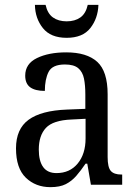

<svg xmlns="http://www.w3.org/2000/svg" viewBox="-20 -762 563 792"><path d="M188 10Q127 10 86.5 -29Q46 -68 46 -150Q46 -230 98 -268Q150 -306 256 -310L332 -313V-373Q332 -410 326.5 -437.5Q321 -465 303 -480.5Q285 -496 248 -496Q196 -496 180.5 -465.5Q165 -435 165 -387Q125 -387 104.5 -402Q84 -417 84 -450Q84 -499 132.5 -522.5Q181 -546 253 -546Q338 -546 381 -507Q424 -468 424 -373V-114Q424 -72 437 -57Q450 -42 481 -42H484V0H355L340 -87H333Q314 -59 295 -37Q276 -15 251.5 -2.5Q227 10 188 10ZM213 -48Q268 -48 300.5 -87.5Q333 -127 333 -191V-272L275 -269Q199 -266 169.5 -234.5Q140 -203 140 -145Q140 -98 158 -73Q176 -48 213 -48ZM255 -606Q189 -606 157 -646Q125 -686 124 -742H168Q176 -706 198.5 -690Q221 -674 255 -674Q289 -674 311.5 -690Q334 -706 342 -742H386Q384 -686 352.5 -646Q321 -606 255 -606Z"/></svg>

Font: Noto Serif Myanmar SemCond
Style: Regular
Weight: 400
Width: 4
Designer: Ben Mitchell and the Monotype Design Team
Foundry: Monotype Imaging Inc.
Version: Version 2.106; ttfautohint (v1.8.4.7-5d5b)